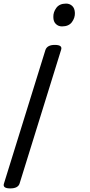

<svg xmlns="http://www.w3.org/2000/svg" viewBox="-92 -535 500 1069"><path d="M213 -285Q258 -285 248 -257L17 487Q13 500 0 507Q-13 514 -35 514Q-79 514 -70 487L161 -257Q166 -271 179 -278Q192 -285 213 -285ZM276 -515Q296 -515 310 -502Q324 -489 325 -463Q326 -436 308.5 -412Q291 -388 253 -388Q233 -388 219 -401.5Q205 -415 205 -440Q204 -467 221.5 -491Q239 -515 276 -515Z"/></svg>

Font: Playwrite NZ
Style: Regular
Weight: 400
Designer: Veronika Burian, José Scaglione
Foundry: TypeTogether
Version: Version 1.002